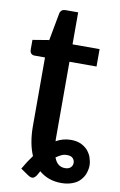

<svg xmlns="http://www.w3.org/2000/svg" viewBox="-94 -722 597 955"><g transform="rotate(10 204.5 -244.5)"><path d="M290 104.5Q309.6 104.5 318.8 95.2Q329.1 85.9 329.1 71.3Q329.1 58.6 319.8 48.3Q311 38.6 290 38.6Q274.4 38.6 262.2 44.4Q248.5 50.8 235.4 60.5Q245.1 85.4 258.8 94.7Q272.5 104.5 290 104.5ZM221.2 -420.4V-45.9V-32.7Q221.2 -23.4 221.7 -19Q256.8 -39.1 297.4 -39.1Q324.2 -39.1 346.7 -29.8Q366.2 -20.5 380.9 -5.4Q396 13.2 401.4 28.8Q408.7 50.3 409.2 68.4Q409.7 85.9 402.8 107.9Q397 127 381.8 144Q368.2 160.6 343.3 170.4Q317.4 180.7 285.2 180.7Q218.8 180.7 172.9 141.1Q171.9 142.6 169.9 146.2Q168 149.9 167 151.9Q166 153.3 164.8 155.3Q163.6 157.2 162.4 159.7Q161.1 162.1 160.6 163.1Q151.4 176.8 141.6 179.2Q131.8 181.6 115.2 170.4L77.6 144.5Q82 137.2 90.1 124Q98.1 110.8 100.1 107.4Q106 97.7 124 73.2Q110.8 42.5 104.5 6.8Q97.7 -30.3 97.7 -73.2V-420.4H44.9Q34.2 -420.4 27.8 -426.8Q21 -433.6 21 -446.3V-495.6L103.5 -509.3L129.4 -648.9Q131.8 -658.7 139.2 -664.6Q146 -669.9 157.2 -669.9H221.2V-508.3H357.9V-420.4Z"/></g></svg>

Font: Lato-SemiBold
Style: Bold
Weight: 500
Designer: Lukasz Dziedzic with Adam Twardoch and Botio Nikoltchev
Foundry: tyPoland Lukasz Dziedzic
Version: ""